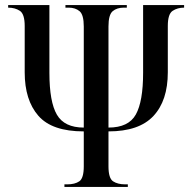

<svg xmlns="http://www.w3.org/2000/svg" viewBox="-20 -734 756 754"><path d="M233 0V-10H244Q274 -10 291.5 -22Q309 -34 309 -81V-218Q184 -218 130.5 -279.5Q77 -341 77 -450V-632Q77 -679 58 -691.5Q39 -704 12 -704V-714H174V-448Q174 -334 203.5 -283.5Q233 -233 309 -233V-630Q309 -676 292.5 -690Q276 -704 250 -704H237V-714H478V-704H466Q439 -704 422.5 -690Q406 -676 406 -630V-233Q485 -233 513.5 -284.5Q542 -336 542 -448V-714H703V-704Q677 -704 658 -691.5Q639 -679 639 -632V-450Q639 -339 582.5 -278.5Q526 -218 406 -218V-81Q406 -34 424 -22Q442 -10 472 -10H482V0Z"/></svg>

Font: Noto Serif Display ExtraCondensed Medium
Style: Regular
Weight: 500
Width: 2
Designer: Monotype Design Team
Foundry: Monotype Imaging Inc.
Version: Version 2.009